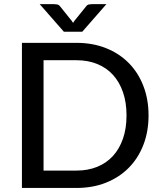

<svg xmlns="http://www.w3.org/2000/svg" viewBox="-20 -930 800 950"><path d="M715 -359Q715 -278.5 689.2 -212.5Q663.5 -146.5 616.5 -99.2Q569.5 -52 504 -26Q438.5 0 358.5 0H88.5V-718H358.5Q438.5 -718 504 -692Q569.5 -666 616.5 -618.8Q663.5 -571.5 689.2 -505.2Q715 -439 715 -359ZM606 -359Q606 -423 588.5 -473.8Q571 -524.5 538.8 -559.8Q506.5 -595 460.8 -613.5Q415 -632 358.5 -632H195.5V-86H358.5Q415 -86 460.8 -104.5Q506.5 -123 538.8 -158.2Q571 -193.5 588.5 -244Q606 -294.5 606 -359ZM506.5 -909.5 387 -773H296L176.5 -909.5H247.5Q254 -909.5 262.8 -908Q271.5 -906.5 278.5 -897L335.5 -826Q337 -823.5 338.5 -821.2Q340 -819 341.5 -817Q343 -819 344.5 -821.2Q346 -823.5 347.5 -826L404.5 -896.5Q411.5 -906.5 420.2 -908Q429 -909.5 435.5 -909.5Z"/></svg>

Font: Lato 2
Style: Regular
Weight: 500
Designer: Lukasz Dziedzic with Adam Twardoch and Botio Nikoltchev
Foundry: tyPoland Lukasz Dziedzic
Version: Version 2.015; 2015-08-06; http://www.latofonts.com/